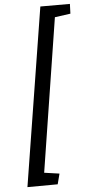

<svg xmlns="http://www.w3.org/2000/svg" viewBox="-63 -777 483 1036"><g transform="rotate(-5 178.5 -259.5)"><path d="M206.5 221.7 42.5 222.7 196.8 -742.2H356.9L355 -689.5L270 -677.7L139.2 153.3L221.2 165Z"/></g></svg>

Font: Neuton
Style: Italic
Weight: 400
Italic angle: -9°
Designer: Brian M Zick
Version: Version 1.32